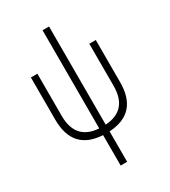

<svg xmlns="http://www.w3.org/2000/svg" viewBox="-227 -842 1041 1176"><g transform="rotate(-30 293.0 -253.5)"><path d="M270 224.6V9.3Q63.5 -2 63.5 -219.7V-517.6H109.4V-219.7Q109.4 -48.8 270 -38.1V-732.4H315.9V-38.1Q476.6 -48.8 476.6 -219.7V-517.6H522.5V-219.7Q522.5 -2 315.9 9.3V224.6Z"/></g></svg>

Font: Cascadia Mono ExtraLight
Style: Regular
Weight: 200
Monospace: yes
Designer: Aaron Bell
Foundry: Saja Typeworks
Version: Version 2404.023; ttfautohint (v1.8.4)